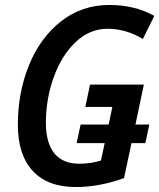

<svg xmlns="http://www.w3.org/2000/svg" viewBox="-20 -744 642 774"><path d="M52 -241Q52 -371 97 -481.5Q142 -592 226 -658Q310 -724 421 -724Q523 -724 602 -680L556 -587Q487 -628 414 -628Q341 -628 284.5 -574Q228 -520 196.5 -432.5Q165 -345 165 -249Q165 -168 199 -126Q233 -84 300 -84Q346 -84 387 -97L402 -167H289L305 -242H418L433 -313H324L343 -403H560L526 -242H582L566 -167H510L480 -26Q380 10 286 10Q172 10 112 -55Q52 -120 52 -241Z"/></svg>

Font: Noto Sans UI NarrowMedium
Style: Italic
Weight: 500
Width: 4
Italic angle: -12°
Designer: Monotype Design Team
Foundry: Monotype Imaging Inc.
Version: Version 1.001